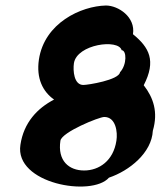

<svg xmlns="http://www.w3.org/2000/svg" viewBox="-20 -728 582 696"><path d="M54 -203C32 -62 313 -13 375 -84C449 -109 530 -174 534 -254C554 -322 536 -374 501 -419C547 -508 521 -556 462 -604C472 -666 409 -708 364 -708C274 -706 141 -645 121 -512C111 -444 135 -396 176 -367C116 -336 66 -284 54 -203ZM199 -218C204 -249 339 -304 358 -304C400 -304 407 -249 402 -218C391 -145 339 -110 285 -110C230 -110 188 -145 199 -218ZM248 -499C259 -568 410 -588 421 -546C439 -546 441 -494 415 -466C411 -438 299 -420 282 -420C248 -420 244 -472 248 -499Z"/></svg>

Font: Ampere
Style: SCSuCndIta
Weight: 400
Version: Version 1